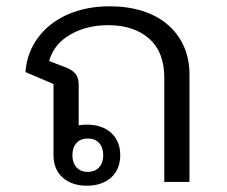

<svg xmlns="http://www.w3.org/2000/svg" viewBox="-20 -578 722 610"><path d="M502 -331Q502 -413 453.5 -455.5Q405 -498 324 -498Q255 -498 203 -468Q151 -438 136 -384L189 -364Q209 -356 219.5 -344Q230 -332 230 -309V-180Q236 -181 242.5 -181.5Q249 -182 256 -182Q304 -182 333 -156Q362 -130 362 -85Q362 -40 333 -14Q304 12 256 12Q208 12 179 -14Q150 -40 150 -85V-311L61 -349Q64 -394 84.5 -432.5Q105 -471 140 -499Q175 -527 223 -542.5Q271 -558 329 -558Q386 -558 433 -543Q480 -528 513 -499.5Q546 -471 564 -431Q582 -391 582 -341V0H502ZM259 -138Q236 -138 223 -123.5Q210 -109 210 -85Q210 -61 223 -46.5Q236 -32 259 -32Q282 -32 295 -46.5Q308 -61 308 -85Q308 -109 295 -123.5Q282 -138 259 -138Z"/></svg>

Font: IBM Plex Sans Thai Looped
Style: Regular
Weight: 400
Designer: Mike Abbink, Paul van der Laan, Pieter van Rosmalen, Ben Mitchell, Mark Frömberg
Foundry: Bold Monday
Version: Version 1.1